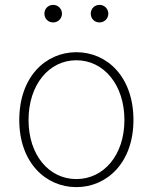

<svg xmlns="http://www.w3.org/2000/svg" viewBox="-20 -754 626 787"><path d="M293 13C419 13 527 -88 527 -262C527 -439 419 -540 293 -540C167 -540 59 -439 59 -262C59 -88 167 13 293 13ZM293 -20C181 -20 97 -118 97 -262C97 -407 181 -507 293 -507C405 -507 490 -407 490 -262C490 -118 405 -20 293 -20ZM198 -662C218 -662 234 -678 234 -698C234 -718 218 -734 198 -734C177 -734 162 -718 162 -698C162 -678 177 -662 198 -662ZM388 -662C408 -662 424 -678 424 -698C424 -718 408 -734 388 -734C367 -734 352 -718 352 -698C352 -678 367 -662 388 -662Z"/></svg>

Font: Noto Sans CJK HK Thin
Style: Regular
Weight: 100
Designer: Ryoko NISHIZUKA 西塚涼子 (kana, bopomofo & ideographs); Paul D. Hunt (Latin, Greek & Cyrillic); Sandoll Communications 산돌커뮤니
Foundry: Adobe
Version: Version 2.004;hotconv 1.0.118;makeotfexe 2.5.65603